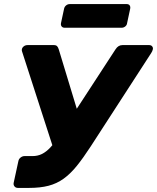

<svg xmlns="http://www.w3.org/2000/svg" viewBox="-20 -921 770 941"><path d="M68 0Q57 0 51 -7.5Q45 -15 47 -25L70 -131Q72 -142 81 -149Q90 -156 100 -156H139Q165 -156 186 -166.5Q207 -177 227 -198.5Q247 -220 269 -254L546 -679Q553 -690 561.5 -695Q570 -700 580 -700H711Q721 -700 726 -693.5Q731 -687 729 -679Q728 -675 726 -670Q724 -665 721 -661L425 -204Q388 -147 356.5 -108Q325 -69 291.5 -45Q258 -21 217.5 -10.5Q177 0 121 0ZM246 -180 88 -669Q87 -671 87 -673Q87 -675 87 -678Q88 -687 96 -693.5Q104 -700 115 -700H244Q255 -700 260 -694.5Q265 -689 268 -679L366 -356ZM297 -785Q287 -785 282 -791.5Q277 -798 279 -808L294 -878Q296 -888 304 -894.5Q312 -901 322 -901H601Q611 -901 615.5 -894.5Q620 -888 618 -878L603 -808Q602 -798 594 -791.5Q586 -785 576 -785Z"/></svg>

Font: Rubik
Style: Bold Italic
Weight: 700
Italic angle: -12°
Designer: Hubert and Fischer
Foundry: Hubert and Fischer
Version: Version 2.300;gftools[0.9.30]